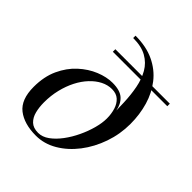

<svg xmlns="http://www.w3.org/2000/svg" viewBox="-208 -898 1047 1047"><g transform="rotate(45 315.0 -375.0)"><path d="M236.5 10Q146 10 93 -31.2Q40 -72.5 40 -170Q40 -249 67.5 -308.8Q95 -368.5 139 -408.8Q183 -449 233.2 -469.5Q283.5 -490 329 -490Q387.5 -490 415 -465Q442.5 -440 450.5 -395.5Q458.5 -351 458.5 -292.5L444.5 -330Q444.5 -365.5 435.2 -395.8Q426 -426 405.5 -444.8Q385 -463.5 351 -463.5Q318.5 -463.5 287.5 -447.8Q256.5 -432 229.5 -403.2Q202.5 -374.5 182.5 -335.5Q162.5 -296.5 151 -249.2Q139.5 -202 139.5 -150Q139.5 -113 147.5 -81Q155.5 -49 176.2 -29.2Q197 -9.5 234.5 -9.5Q266.5 -9.5 297 -31.5Q327.5 -53.5 354.2 -89.2Q381 -125 401.2 -167.8Q421.5 -210.5 433 -253Q444.5 -295.5 444.5 -330L450.5 -345.5Q450.5 -401.5 448.2 -458.2Q446 -515 436.2 -565.8Q426.5 -616.5 403.8 -656.2Q381 -696 340.2 -719Q299.5 -742 235.5 -742V-760Q319 -760 379.5 -731.2Q440 -702.5 479.2 -652.5Q518.5 -602.5 537.5 -537.5Q556.5 -472.5 556.5 -400Q556.5 -321.5 531 -248Q505.5 -174.5 460.8 -116.2Q416 -58 358.2 -24Q300.5 10 236.5 10ZM210 -610.5V-630H630V-610.5Z"/></g></svg>

Font: Bodoni Moda SC
Style: Italic
Weight: 400
Italic angle: -13°
Designer: Owen Earl
Foundry: indestructible type
Version: Version 2.005